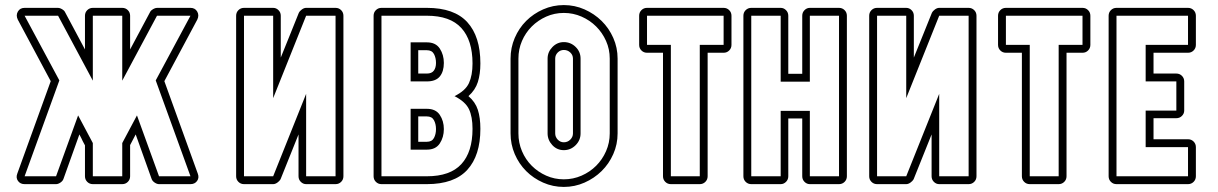

<svg xmlns="http://www.w3.org/2000/svg" viewBox="-20 -726 4803 757"><path d="M346 0Q333 0 324 -9Q315 -18 315 -31V-153Q309 -164 307.5 -167Q306 -170 305 -172Q304 -174 302 -178.5Q300 -183 293 -196L230 -20Q227 -12 218 -6Q209 0 201 0H77Q60 0 51 -12.5Q42 -25 48 -41L180 -406L50 -649Q42 -666 50.5 -680.5Q59 -695 77 -695H209Q216 -695 224.5 -690Q233 -685 236 -679L315 -531V-664Q315 -677 324 -686Q333 -695 346 -695H462Q475 -695 484 -686Q493 -677 493 -664V-531L572 -679Q575 -685 583.5 -690Q592 -695 599 -695H731Q749 -695 757.5 -680.5Q766 -666 758 -649L628 -406L760 -41Q766 -25 757 -12.5Q748 0 731 0H607Q599 0 590 -6Q581 -12 578 -20L515 -196Q509 -185 504 -175Q499 -165 493 -154V-31Q493 -18 484 -9Q475 0 462 0ZM462 -31V-162L520 -271L607 -31H731L594 -409L731 -664H599L462 -408V-664H346V-408L209 -664H77L214 -409L77 -31H201L288 -271L346 -162V-31Z M1334 -31Q1334 -18 1325 -9Q1316 0 1303 0H1187Q1175 0 1166 -9Q1157 -18 1157 -31V-196L1086 -19Q1082 -12 1073.5 -6Q1065 0 1057 0H942Q929 0 920 -9Q911 -18 911 -31V-664Q911 -677 920 -686Q929 -695 942 -695H1057Q1069 -695 1078 -686Q1087 -677 1087 -664V-499Q1105 -544 1123 -588Q1141 -632 1158 -675Q1162 -683 1170.5 -689Q1179 -695 1187 -695H1303Q1316 -695 1325 -686Q1334 -677 1334 -664ZM1303 -664H1187L1057 -339V-664H942V-31H1057L1187 -356V-31H1303Z M1453 -664Q1453 -677 1462 -686Q1471 -695 1484 -695H1663Q1771 -695 1822.5 -638.5Q1874 -582 1874 -476Q1874 -434 1864 -402.5Q1854 -371 1827 -347Q1854 -324 1864 -293Q1874 -262 1874 -218Q1874 -113 1822.5 -56.5Q1771 0 1663 0H1484Q1471 0 1462 -9Q1453 -18 1453 -31ZM1663 -167Q1683 -167 1691 -182Q1699 -197 1699 -217Q1699 -237 1691 -252Q1683 -267 1663 -267H1629V-167ZM1663 -436Q1682 -436 1690.5 -447.5Q1699 -459 1699 -478Q1699 -498 1691 -513Q1683 -528 1663 -528H1629V-436ZM1599 -405V-559H1663Q1698 -559 1714 -534.5Q1730 -510 1730 -478Q1730 -444 1714 -424.5Q1698 -405 1663 -405ZM1599 -136V-297H1663Q1698 -297 1714 -273Q1730 -249 1730 -217Q1730 -185 1714 -160.5Q1698 -136 1663 -136ZM1484 -31H1663Q1755 -31 1799 -79Q1843 -127 1843 -218Q1843 -266 1829 -295.5Q1815 -325 1772 -347Q1815 -368 1829 -398.5Q1843 -429 1843 -476Q1843 -567 1799 -615.5Q1755 -664 1663 -664H1484Z M2203 -706Q2246 -706 2284.5 -689Q2323 -672 2352 -643.5Q2381 -615 2398 -576.5Q2415 -538 2415 -495V-200Q2415 -157 2398 -118.5Q2381 -80 2352 -51.5Q2323 -23 2284.5 -6Q2246 11 2203 11Q2160 11 2121.5 -6Q2083 -23 2054.5 -51.5Q2026 -80 2009.5 -118.5Q1993 -157 1993 -200V-495Q1993 -538 2009.5 -576.5Q2026 -615 2054.5 -643.5Q2083 -672 2121.5 -689Q2160 -706 2203 -706ZM2239 -495Q2239 -509 2228.5 -519Q2218 -529 2203 -529Q2189 -529 2179 -519Q2169 -509 2169 -495V-200Q2169 -186 2179 -175.5Q2189 -165 2203 -165Q2218 -165 2228.5 -175.5Q2239 -186 2239 -200ZM2269 -200Q2269 -173 2249.5 -153.5Q2230 -134 2203 -134Q2176 -134 2157.5 -154Q2139 -174 2139 -200V-495Q2139 -521 2158 -540.5Q2177 -560 2203 -560Q2230 -560 2249.5 -541Q2269 -522 2269 -495ZM2203 -675Q2166 -675 2133.5 -660.5Q2101 -646 2076.5 -621.5Q2052 -597 2038 -564.5Q2024 -532 2024 -495V-200Q2024 -163 2038 -130Q2052 -97 2076.5 -72.5Q2101 -48 2133.5 -33.5Q2166 -19 2203 -19Q2240 -19 2273 -33.5Q2306 -48 2330.5 -72.5Q2355 -97 2369.5 -130Q2384 -163 2384 -200V-495Q2384 -532 2369.5 -564.5Q2355 -597 2330.5 -621.5Q2306 -646 2273 -660.5Q2240 -675 2203 -675Z M2770 -518V-31Q2770 -18 2761 -9Q2752 0 2739 0H2625Q2612 0 2603 -9Q2594 -18 2594 -31V-518H2531Q2518 -518 2509 -527Q2500 -536 2500 -549V-664Q2500 -677 2509 -686Q2518 -695 2531 -695H2833Q2846 -695 2855 -686Q2864 -677 2864 -664V-549Q2864 -536 2855 -527Q2846 -518 2833 -518ZM2833 -549V-664H2531V-549H2625V-31H2739V-549Z M2911 -664Q2911 -677 2920 -686Q2929 -695 2942 -695H3058Q3070 -695 3079 -686Q3088 -677 3088 -664V-435H3143V-664Q3143 -677 3152 -686Q3161 -695 3173 -695H3288Q3301 -695 3310 -686Q3319 -677 3319 -664V-31Q3319 -18 3310 -9Q3301 0 3288 0H3173Q3161 0 3152 -9Q3143 -18 3143 -31V-259H3088V-31Q3088 -18 3079 -9Q3070 0 3058 0H2942Q2929 0 2920 -9Q2911 -18 2911 -31ZM2942 -31H3058V-289H3173V-31H3288V-664H3173V-404H3058V-664H2942Z M3830 -31Q3830 -18 3821 -9Q3812 0 3799 0H3683Q3671 0 3662 -9Q3653 -18 3653 -31V-196L3582 -19Q3578 -12 3569.5 -6Q3561 0 3553 0H3438Q3425 0 3416 -9Q3407 -18 3407 -31V-664Q3407 -677 3416 -686Q3425 -695 3438 -695H3553Q3565 -695 3574 -686Q3583 -677 3583 -664V-499Q3601 -544 3619 -588Q3637 -632 3654 -675Q3658 -683 3666.5 -689Q3675 -695 3683 -695H3799Q3812 -695 3821 -686Q3830 -677 3830 -664ZM3799 -664H3683L3553 -339V-664H3438V-31H3553L3683 -356V-31H3799Z M4185 -518V-31Q4185 -18 4176 -9Q4167 0 4154 0H4040Q4027 0 4018 -9Q4009 -18 4009 -31V-518H3946Q3933 -518 3924 -527Q3915 -536 3915 -549V-664Q3915 -677 3924 -686Q3933 -695 3946 -695H4248Q4261 -695 4270 -686Q4279 -677 4279 -664V-549Q4279 -536 4270 -527Q4261 -518 4248 -518ZM4248 -549V-664H3946V-549H4040V-31H4154V-549Z M4382 0Q4369 0 4360 -9Q4351 -18 4351 -31V-664Q4351 -677 4360 -686Q4369 -695 4382 -695H4664Q4677 -695 4686 -686Q4695 -677 4695 -664V-549Q4695 -536 4686 -527Q4677 -518 4664 -518H4528V-436H4618Q4631 -436 4640 -427Q4649 -418 4649 -405V-290Q4649 -278 4640 -269Q4631 -260 4618 -260H4528V-177H4664Q4677 -177 4686 -168Q4695 -159 4695 -146V-31Q4695 -18 4686 -9Q4677 0 4664 0ZM4664 -31V-146H4497V-290H4618V-405H4497V-549H4664V-664H4382V-31Z"/></svg>

Font: Lichte PostBus
Style: Regular
Weight: 400
Designer: Peter Wiegel
Version: Version 1.001